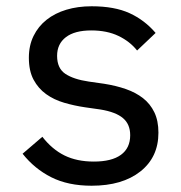

<svg xmlns="http://www.w3.org/2000/svg" viewBox="-20 -580 576 612"><path d="M272 12Q197 12 143.5 -15Q90 -42 52 -90L115 -144Q146 -104 185.5 -84.5Q225 -65 279 -65Q336 -65 365.5 -86.5Q395 -108 395 -149Q395 -184 372 -203.5Q349 -223 300 -231L251 -238Q217 -243 184.5 -252.5Q152 -262 127 -280Q102 -298 87 -326Q72 -354 72 -396Q72 -435 87 -465.5Q102 -496 128.5 -517Q155 -538 191.5 -549Q228 -560 272 -560Q345 -560 393 -538Q441 -516 476 -475L417 -419Q394 -448 357.5 -465.5Q321 -483 271 -483Q218 -483 190 -461.5Q162 -440 162 -402Q162 -362 188.5 -344.5Q215 -327 263 -320L312 -313Q350 -307 381.5 -296Q413 -285 436 -267Q459 -249 472 -222Q485 -195 485 -157Q485 -79 427.5 -33.5Q370 12 272 12Z"/></svg>

Font: IBM Plex Sans Thai Text
Style: Regular
Weight: 450
Designer: Mike Abbink, Paul van der Laan, Pieter van Rosmalen, Ben Mitchell, Mark Frömberg
Foundry: Bold Monday
Version: Version 1.1